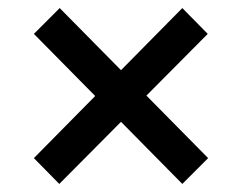

<svg xmlns="http://www.w3.org/2000/svg" viewBox="-20 -499 600 476"><path d="M216 -261 64 -415 128 -479 280 -325 432 -479 495 -415 343 -262 496 -107 432 -43 280 -197 127 -43 64 -107Z"/></svg>

Font: Minipax
Style: Bold
Weight: 700
Designer: Raphaël Ronot, Igor Stepanchenko (Cyrillic)
Foundry: steppetype
Version: Version 1.002